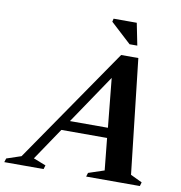

<svg xmlns="http://www.w3.org/2000/svg" viewBox="-162 -943 970 1028"><g transform="rotate(10 323.5 -429.0)"><path d="M609.5 -51 672.5 -21 666.5 0H374.5L381 -21L466.5 -49.5L449 -223H200.5L82 -47.5L149.5 -21L143 0H-70.5L-64 -21L15 -47.5L446 -673.5H539.5ZM237.5 -277.5H444L417.5 -544ZM522.5 -738H480.5L368.5 -841L372.5 -858H498.5Z"/></g></svg>

Font: Newsreader 16pt
Style: Bold Italic
Weight: 700
Italic angle: -17°
Designer: Hugues Gentile
Foundry: Production Type
Version: Version 1.003; ttfautohint (v1.8.3)